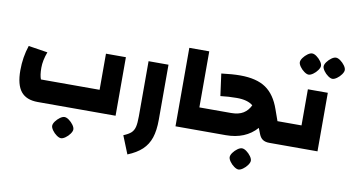

<svg xmlns="http://www.w3.org/2000/svg" viewBox="-94 -994 2764 1518"><g transform="rotate(10 1288.0 -235.0)"><path d="M50 -223Q50 -329 82 -424L236 -400Q210 -331 210 -272Q210 -213 223 -180H694V-470H854V0H229Q137 0 93.5 -54Q50 -108 50 -223ZM374 165Q374 149 388.5 129Q403 109 423 94.5Q443 80 459 80Q475 80 495 94.5Q515 109 529.5 129Q544 149 544 165Q544 180 529.5 200.5Q515 221 494.5 235.5Q474 250 459 250Q444 250 423.5 235.5Q403 221 388.5 200.5Q374 180 374 165Z M941 141Q982 124 1001.5 106Q1021 88 1028.5 58Q1036 28 1036 -28V-470H1196V-28Q1196 58 1176.5 116.5Q1157 175 1114 215.5Q1071 256 999 285Z M1335 -630H1495V-180H1585V0H1335Z M2207 -180V0H2088Q2055 0 2035 -13.5Q2015 -27 2004 -56L1986 -102Q1896 0 1738 0H1545V-180H1749Q1810 -180 1847 -203Q1884 -226 1904 -269Q1861 -305 1774 -305Q1708 -305 1643 -297L1619 -474Q1707 -485 1770 -485Q1901 -485 1976 -434Q2051 -383 2090 -270L2122 -180ZM1799 165Q1799 149 1813.5 129Q1828 109 1848 94.5Q1868 80 1884 80Q1900 80 1920 94.5Q1940 109 1954.5 129Q1969 149 1969 165Q1969 180 1954.5 200.5Q1940 221 1919.5 235.5Q1899 250 1884 250Q1869 250 1848.5 235.5Q1828 221 1813.5 200.5Q1799 180 1799 165Z M2165 -180H2315V-470H2475V0H2165ZM2215 -670Q2215 -686 2229.5 -706Q2244 -726 2264 -740.5Q2284 -755 2300 -755Q2316 -755 2336 -740.5Q2356 -726 2370.5 -706Q2385 -686 2385 -670Q2385 -655 2370.5 -634.5Q2356 -614 2335.5 -599.5Q2315 -585 2300 -585Q2285 -585 2264.5 -599.5Q2244 -614 2229.5 -634.5Q2215 -655 2215 -670ZM2406 -670Q2406 -686 2420.5 -706Q2435 -726 2455 -740.5Q2475 -755 2491 -755Q2507 -755 2527 -740.5Q2547 -726 2561.5 -706Q2576 -686 2576 -670Q2576 -655 2561.5 -634.5Q2547 -614 2526.5 -599.5Q2506 -585 2491 -585Q2476 -585 2455.5 -599.5Q2435 -614 2420.5 -634.5Q2406 -655 2406 -670Z"/></g></svg>

Font: Changa ExtraBold
Style: Regular
Weight: 800
Designer: Eduardo Rodriguez Tunni
Foundry: Eduardo Rodriguez Tunni
Version: Version 2.002; ttfautohint (v1.5) -l 8 -r 50 -G 220 -x 14 -H